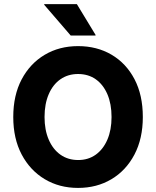

<svg xmlns="http://www.w3.org/2000/svg" viewBox="-20 -911 765 941"><path d="M362.5 10Q270.8 10 199.2 -32.9Q127.5 -75.8 86.2 -153.8Q45 -231.7 45 -337.5Q45 -444.2 86.2 -522.1Q127.5 -600 199.2 -642.5Q270.8 -685 362.5 -685Q455 -685 526.7 -642.9Q598.3 -600.8 639.2 -522.9Q680 -445 680 -337.5Q680 -231.7 638.8 -153.3Q597.5 -75 525.8 -32.5Q454.2 10 362.5 10ZM363.3 -126.7Q412.5 -126.7 449.2 -152.9Q485.8 -179.2 506.3 -226.7Q526.7 -274.2 526.7 -337.5Q526.7 -401.7 506.3 -449.2Q485.8 -496.7 449.2 -522.5Q412.5 -548.3 362.5 -548.3Q313.3 -548.3 276.2 -522.5Q239.2 -496.7 218.8 -449.2Q198.3 -401.7 198.3 -337.5Q198.3 -274.2 218.8 -226.7Q239.2 -179.2 276.2 -152.9Q313.3 -126.7 363.3 -126.7ZM326.7 -736.7 196.7 -887.5V-890.8H356.7L448.3 -740V-736.7Z"/></svg>

Font: Funnel Sans Light ExtraBold
Style: Regular
Weight: 800
Version: Version 1.000